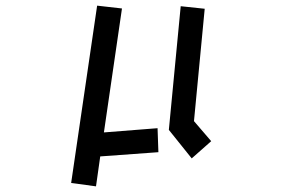

<svg xmlns="http://www.w3.org/2000/svg" viewBox="-20 -540 1040 680"><path d="M320 120 232 108 324 -520 412 -510 348 -71 538 -86 541 -1 335 14ZM578 -80 620 -518 705 -509 667 -111 728 -40 659 21Z"/></svg>

Font: Stick
Style: Regular
Weight: 400
Designer: Fontworks Inc.
Foundry: Fontworks Inc.
Version: Version 1.100